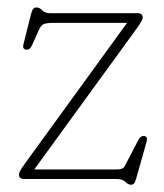

<svg xmlns="http://www.w3.org/2000/svg" viewBox="-20 -481 440 516"><path d="M342 -397 72 -25.5H291Q307.5 -25.5 312 -30.5Q316.5 -35.5 321 -45.5L349 -99.5Q354 -109.5 357.5 -112.5Q361 -115.5 365.5 -115.5Q378 -115.5 374 -100.5L349.5 -13.5Q345.5 2 342.2 8.8Q339 15.5 332.5 15.5Q324 15.5 317 7.8Q310 0 293 0H45Q31 0 31 -11.5Q31 -15.5 33.8 -21.2Q36.5 -27 48.5 -43.5L321.5 -419.5H124.5Q103.5 -419.5 96.5 -415.8Q89.5 -412 84 -399.5L67.5 -362.5Q63 -353 59.8 -350.2Q56.5 -347.5 52 -347.5Q39.5 -347.5 43 -362L61.5 -435.5Q65 -451 68.5 -456Q72 -461 78 -461Q86.5 -461 93.5 -453.2Q100.5 -445.5 115.5 -445.5H349.5Q363.5 -445.5 363.5 -434Q363.5 -430 359.5 -422.8Q355.5 -415.5 342 -397Z"/></svg>

Font: Fraunces 72pt SuperSoft Thin
Style: Regular
Weight: 100
Version: Version 1.000;[b76b70a41]